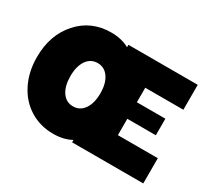

<svg xmlns="http://www.w3.org/2000/svg" viewBox="-133 -879 1206 1108"><g transform="rotate(30 470.0 -325.0)"><path d="M321.8 12.2Q234.4 12.2 165.5 -30.8Q96.7 -73.7 58.3 -150.9Q20 -228 20 -325.2Q20 -472.7 104.7 -567.4Q189.5 -662.1 321.8 -662.1Q391.6 -662.1 441.9 -633.8V-649.9H903.8V-483.9H649.9V-387.2H839.8V-276.9H649.9V-168H916V0H441.9V-16.1Q391.6 12.2 321.8 12.2ZM269 -221.2Q295.9 -182.1 341.8 -182.1Q387.7 -182.1 414.8 -221.2Q441.9 -260.3 441.9 -326.2Q441.9 -392.1 414.8 -431.2Q387.7 -470.2 341.8 -470.2Q295.9 -470.2 269 -431.2Q242.2 -392.1 242.2 -326.2Q242.2 -260.3 269 -221.2Z"/></g></svg>

Font: Apfel Grotezk Satt
Style: Regular
Weight: 900
Designer: Luigi Gorlero
Foundry: © 2023, Luigi Gorlero & Collletttivo
Version: Version 2.000;Glyphs 3.2 (3217)